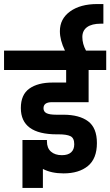

<svg xmlns="http://www.w3.org/2000/svg" viewBox="-30 -880 545 949"><path d="M185 -345Q185 -328 200 -320.5Q215 -313 248 -313H283Q362 -313 405.5 -280.5Q449 -248 449 -173Q449 -96 404.5 -59.5Q360 -23 284 -23Q224 -23 182 -45V49H81V-188H202V-181Q202 -148 222 -130.5Q242 -113 276 -113Q306 -113 321.5 -127Q337 -141 337 -167Q337 -198 318 -207Q299 -216 261 -216H251Q73 -216 73 -346Q73 -412 115 -442Q157 -472 230 -472H297V-534H-10V-630H291Q266 -681 266 -726Q266 -787 316.5 -823.5Q367 -860 451 -860H481V-763H469Q424 -763 400.5 -746Q377 -729 377 -697Q377 -663 395 -630H495V-534H408V-375H227Q185 -375 185 -345Z"/></svg>

Font: Pragati Narrow
Style: Bold
Weight: 700
Designer: Hector Gatti, Marcela Romero, Pablo Cosgaya and Nicolas Silva
Foundry: Omnibus-Type
Version: Version 1.010; ttfautohint (v1.3)